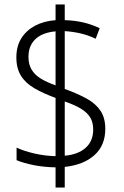

<svg xmlns="http://www.w3.org/2000/svg" viewBox="-20 -779 553 857"><path d="M228 -32Q175 -33 130 -42Q85 -51 54 -64V-120Q86 -105 133 -94Q180 -83 228 -82V-342Q173 -362 133.5 -385Q94 -408 73.5 -441Q53 -474 53 -523Q53 -573 75.5 -608.5Q98 -644 137 -664.5Q176 -685 228 -689V-759H269V-689Q312 -688 351 -679Q390 -670 425 -653L407 -606Q374 -622 339 -630Q304 -638 269 -640V-382Q327 -361 367.5 -338.5Q408 -316 429 -284Q450 -252 450 -204Q450 -130 401.5 -86.5Q353 -43 269 -34V58H228ZM269 -84Q328 -89 362 -119Q396 -149 396 -201Q396 -233 382.5 -255Q369 -277 341 -294Q313 -311 269 -326ZM228 -639Q191 -636 164 -622.5Q137 -609 122 -584.5Q107 -560 107 -526Q107 -491 121.5 -467.5Q136 -444 162.5 -428Q189 -412 228 -398Z"/></svg>

Font: Noto Sans Hebrew SemiCondensed Light
Style: Regular
Weight: 300
Width: 4
Designer: Monotype Design Team
Foundry: Monotype Imaging Inc.
Version: Version 2.003